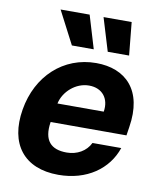

<svg xmlns="http://www.w3.org/2000/svg" viewBox="-87 -846 775 927"><g transform="rotate(10 300.5 -383.0)"><path d="M261.7 10.7C401.6 10.7 503.2 -62.5 539.1 -169.4H398.1C377.5 -126.8 333.5 -102.3 283 -102.3C206 -102.3 166.9 -141.3 181.5 -234H553.3L559.7 -275.6C589.8 -460.9 494 -552.6 349.4 -552.6C188.9 -552.6 66.1 -438.6 38 -270.2C8.9 -97.3 93.8 10.7 261.7 10.7ZM134.6 -777.3 218.4 -615.8H325.6L277 -777.3ZM198.5 -327.8C211.3 -387.8 269.2 -439.6 334.2 -439.6C399.5 -439.6 436.1 -392.8 425.4 -327.8ZM345.2 -777.3 394.2 -615.8H498.9L483 -777.3Z"/></g></svg>

Font: Magic Ui Pro
Style: Bold Italic
Weight: 700
Italic angle: -9.39999°
Designer: Stefan Endress, Andreas Faust
Version: Version 1.000;FEAKit 1.0